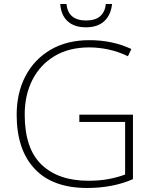

<svg xmlns="http://www.w3.org/2000/svg" viewBox="-20 -926 762 956"><path d="M375 -355H642V-34Q592 -12 534.5 -1Q477 10 414 10Q242 10 152.5 -85.5Q63 -181 63 -355Q63 -462 106 -545.5Q149 -629 230.5 -677.5Q312 -726 425 -726Q483 -726 535 -715Q587 -704 634 -682L617 -646Q569 -669 520.5 -679.5Q472 -690 424 -690Q324 -690 252 -647Q180 -604 141.5 -528.5Q103 -453 103 -356Q103 -186 187 -106Q271 -26 420 -26Q476 -26 521 -34.5Q566 -43 603 -57V-319H375ZM538 -906Q532 -851 499 -820.5Q466 -790 408 -790Q350 -790 317 -820Q284 -850 280 -906H311Q319 -824 409 -824Q455 -824 479 -845.5Q503 -867 507 -906Z"/></svg>

Font: Noto Sans Arabic UI XLt
Style: Regular
Weight: 200
Designer: Monotype Design Team, Nadine Chahine and Nizar Qandah
Foundry: Monotype Imaging Inc.
Version: Version 2.010; ttfautohint (v1.8.4.7-5d5b)